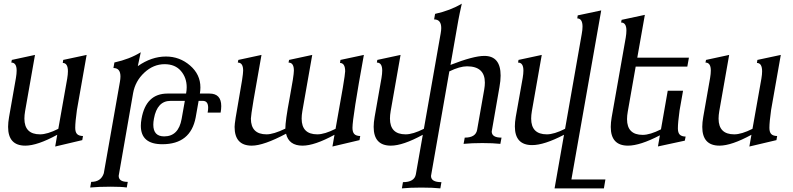

<svg xmlns="http://www.w3.org/2000/svg" viewBox="-20 -789 4351 1053"><path d="M282.7 14.6 293.9 -49.8Q184.6 9.8 118.7 9.8Q24.4 9.8 24.4 -93.3Q24.4 -117.7 29.8 -147.9L67.4 -361.8Q71.3 -384.8 71.3 -401.9Q71.3 -445.8 42 -445.8L44.9 -460.4L171.9 -487.8L117.7 -179.7Q113.8 -157.2 113.8 -138.7Q113.8 -52.2 199.7 -52.2Q239.7 -52.2 299.8 -82.5L348.6 -357.9Q352.5 -381.3 352.5 -397.9Q352.5 -443.4 324.2 -443.8L326.7 -460.4L455.1 -487.8L401.9 -186Q392.6 -119.6 392.6 -87.9Q392.6 -64.5 402.6 -54Q412.6 -43.5 435.1 -43L431.2 -20.5Z M880.4 -41Q959 -41 976.1 -136.7L993.7 -235.8H915.5Q841.8 -235.8 824.2 -138.2Q820.8 -119.6 820.8 -105Q820.8 -41 880.4 -41ZM675.3 239.3Q646 234.9 587.9 234.9Q520.5 234.9 474.6 239.3L480 208.5Q534.2 208.5 549.3 161.1L637.7 -340.3Q640.6 -356.9 640.6 -369.6Q640.6 -416 602.1 -416L607.4 -446.3Q691.4 -464.8 752 -502.4Q739.7 -447.8 735.8 -426.3Q811 -479 890.1 -479Q965.3 -479 1022.2 -429.9Q1079.1 -380.9 1079.1 -309.6Q1079.1 -293.5 1076.2 -275.9H1128.9Q1193.4 -275.9 1193.4 -207Q1193.4 -190.9 1189.9 -171.4H1118.7Q1121.6 -186.5 1121.6 -198.2Q1121.6 -235.8 1092.3 -235.8H1069.3L1053.2 -145Q1025.4 2 870.1 2Q752.4 2 752.4 -99.1Q752.4 -117.2 756.3 -138.2Q780.8 -275.9 898.9 -275.9H1000.5Q1003.9 -293.9 1003.9 -310.5Q1003.9 -362.8 972.2 -399.9Q940.4 -437 882.8 -437Q821.3 -437 771.5 -390.6Q721.7 -344.2 710 -278.3Q631.8 165.5 630.9 175.3Q630.9 208.5 680.7 208.5Z M1803.2 14.6 1814.5 -49.8Q1705.1 9.8 1639.2 9.8Q1564 9.8 1548.8 -55.7Q1425.8 9.8 1360.8 9.8Q1266.6 9.8 1266.6 -93.3Q1266.6 -117.7 1290 -246.3Q1313.5 -375 1313.5 -401.9Q1313.5 -445.8 1284.2 -445.8L1287.1 -460.4L1414.1 -487.8Q1356 -167 1356 -138.7Q1356 -52.2 1441.9 -52.2Q1480 -52.2 1544.9 -83.5Q1544.9 -126.5 1568.4 -250.7Q1591.8 -375 1591.8 -401.9Q1591.8 -445.8 1562.5 -445.8L1565.4 -460.4L1692.4 -487.8L1638.2 -179.7Q1634.3 -157.2 1634.3 -138.7Q1634.3 -52.2 1720.2 -52.2Q1760.3 -52.2 1820.3 -82.5Q1873 -371.6 1873 -397.9Q1873 -443.4 1844.7 -443.8L1847.2 -460.4L1975.6 -487.8Q1913.1 -144 1913.1 -87.9Q1913.1 -64.5 1923.1 -54Q1933.1 -43.5 1955.6 -43L1951.7 -20.5Z M2395 244.1Q2354.5 239.7 2290.5 239.7Q2228 239.7 2184.1 244.1L2189.9 210Q2252.9 210 2260.7 167L2298.8 -49.8Q2189.5 9.8 2123.5 9.8Q2029.3 9.8 2029.3 -93.3Q2029.3 -117.7 2034.7 -147.9L2072.3 -361.8Q2076.2 -384.8 2076.2 -401.9Q2076.2 -445.8 2046.9 -445.8L2049.3 -460.4L2176.8 -487.8L2122.6 -179.7Q2118.7 -157.2 2118.7 -138.7Q2118.7 -52.2 2204.6 -52.2Q2244.6 -52.2 2304.7 -82.5L2397 -606.9Q2399.9 -623 2399.9 -635.3Q2399.9 -682.6 2360.8 -682.6L2366.2 -712.9Q2450.2 -731.4 2512.7 -769Q2499.5 -710 2493.7 -678.2L2450.7 -433.1Q2576.7 -482.4 2636.2 -482.4Q2725.6 -482.4 2725.6 -374.5Q2725.6 -346.7 2719.2 -311.5Q2677.7 -76.7 2676.8 -67.9Q2676.8 -34.2 2730.5 -34.2L2724.1 0Q2684.6 -4.4 2625.5 -4.4Q2566.4 -4.4 2522.5 0L2528.8 -34.2Q2588.9 -34.2 2596.7 -76.7L2635.7 -298.3Q2639.2 -318.8 2639.2 -335.9Q2639.2 -425.3 2541 -425.3Q2502 -425.3 2444.3 -397.5Q2344.7 167 2343.8 175.8Q2343.8 210 2400.9 210Z M3292 244.1H3021.5L3073.2 -49.8Q2964.4 6.8 2898.4 6.8Q2803.7 6.8 2803.7 -95.7Q2803.7 -119.1 2808.6 -147.9L2846.7 -361.8Q2850.6 -384.8 2850.6 -401.9Q2850.6 -445.8 2821.3 -445.8L2823.7 -460.4L2951.2 -487.8L2897 -179.7Q2893.1 -157.2 2893.1 -138.7Q2893.1 -52.2 2979 -52.2Q3019 -52.2 3079.1 -82.5L3170.4 -602.1Q3174.8 -625.5 3174.8 -642.6Q3174.8 -687.5 3146 -688L3148.4 -704.6L3277.3 -731.9L3113.8 195.3H3300.3Z M3588.4 14.2 3599.1 -46.9Q3490.2 9.8 3424.3 9.8Q3329.6 9.8 3329.6 -92.8Q3329.6 -116.2 3334.5 -145L3411.6 -581.5Q3415.5 -604.5 3415.5 -621.6Q3415.5 -665.5 3386.2 -665.5L3389.2 -680.2L3516.6 -707.5L3475.1 -472.7H3758.3L3749.5 -423.8H3466.3L3422.9 -176.8Q3418.9 -154.3 3418.9 -135.7Q3418.9 -49.3 3504.9 -49.3Q3544.9 -49.3 3605 -79.6L3642.1 -291.5H3726.1L3707 -183.1Q3697.8 -116.7 3697.8 -85Q3697.8 -61.5 3707.8 -51Q3717.8 -40.5 3740.2 -40L3735.8 -17.6Z M4089.8 14.6 4101.1 -49.8Q3991.7 9.8 3925.8 9.8Q3831.5 9.8 3831.5 -93.3Q3831.5 -117.7 3836.9 -147.9L3874.5 -361.8Q3878.4 -384.8 3878.4 -401.9Q3878.4 -445.8 3849.1 -445.8L3852.1 -460.4L3979 -487.8L3924.8 -179.7Q3920.9 -157.2 3920.9 -138.7Q3920.9 -52.2 4006.8 -52.2Q4046.9 -52.2 4106.9 -82.5L4155.8 -357.9Q4159.7 -381.3 4159.7 -397.9Q4159.7 -443.4 4131.3 -443.8L4133.8 -460.4L4262.2 -487.8L4209 -186Q4199.7 -119.6 4199.7 -87.9Q4199.7 -64.5 4209.7 -54Q4219.7 -43.5 4242.2 -43L4238.3 -20.5Z"/></svg>

Font: Kelvinch
Style: Italic
Weight: 400
Italic angle: -10°
Designer: Paul James Miller
Foundry: High-Logic / Made with FontCreator
Version: Version 3.40;July 22, 2017;FontCreator 11.0.0.2388 64-bit